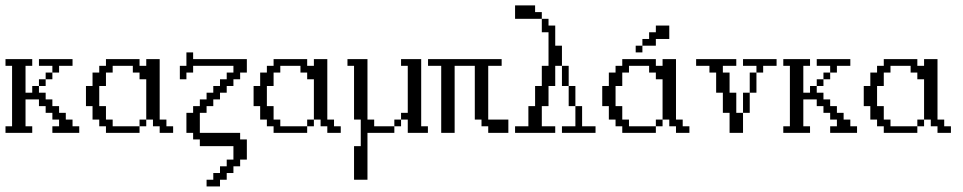

<svg xmlns="http://www.w3.org/2000/svg" viewBox="-20 -483 3501 698"><path d="M121.6 -170.4V-194.8H146V-170.4ZM146 -194.8V-219.2H170.4V-194.8ZM0 0V-23.9H23.9V-243.7H0V-268.1H97.2V-243.7H72.8V-146H97.2V-170.4H121.6V-146H146V-121.6H170.4V-97.2H194.8V-72.8H219.2V-48.3H243.7V-23.9H268.1V0H170.4V-23.9H194.8V-48.3H170.4V-72.8H146V-97.2H121.6V-121.6H72.8V-23.9H97.2V0ZM170.4 -219.2V-243.7H121.6V-268.1H243.7V-243.7H194.8V-219.2Z M487.3 -23.9V-48.3H511.7V-23.9ZM365.2 0V-23.9H340.8V-48.3H316.4V-97.2H292.5V-170.4H316.4V-219.2H340.8V-243.7H365.2V-268.1H487.3V-243.7H511.7V-268.1H560.5V-48.3H585V-23.9H609.4V0H560.5V-23.9H536.1V-48.3H511.7V-194.8H487.3V-219.2H462.9V-243.7H389.6V-219.2H365.2V-170.4H340.8V-97.2H365.2V-48.3H389.6V-23.9H487.3V0Z M731 194.8V170.4H755.4V146H779.8V121.6H804.2V97.2H828.6V48.3H706.5V23.9H682.1V0H657.7V-72.8H682.1V-97.2H706.5V-121.6H731V-146H755.4V-170.4H779.8V-194.8H804.2V-219.2H828.6V-243.7H682.1V-219.2H657.7V-194.8H633.8V-243.7H657.7V-292.5H682.1V-268.1H877.4V-219.2H853V-194.8H828.6V-170.4H804.2V-146H779.8V-121.6H755.4V-97.2H731V-72.8H706.5V0H853V23.9H877.4V97.2H853V121.6H828.6V146H804.2V170.4H779.8V194.8Z M1096.7 -23.9V-48.3H1121.1V-23.9ZM974.6 0V-23.9H950.2V-48.3H925.8V-97.2H901.9V-170.4H925.8V-219.2H950.2V-243.7H974.6V-268.1H1096.7V-243.7H1121.1V-268.1H1169.9V-48.3H1194.3V-23.9H1218.8V0H1169.9V-23.9H1145.5V-48.3H1121.1V-194.8H1096.7V-219.2H1072.3V-243.7H999V-219.2H974.6V-170.4H950.2V-97.2H974.6V-48.3H999V-23.9H1096.7V0Z M1413.6 -23.9V-48.3H1438V-23.9ZM1267.1 170.4V48.3H1291.5V-48.3H1267.1V-243.7H1243.2V-268.1H1315.9V-48.3H1340.3V-23.9H1413.6V0H1315.9V170.4ZM1462.4 0V-48.3H1438V-72.8H1462.4V-243.7H1438V-268.1H1511.2V-23.9H1535.6V0Z M1584 0V-243.7H1536.1V-268.1H1803.7V-243.7H1754.9V-48.3H1828.1V0H1754.9V-23.9H1730.5V-48.3H1706.1V-243.7H1632.8V0Z M2022.9 0V-23.9H2071.8V-97.2H2096.2V-23.9H2145V0ZM2047.4 -97.2V-170.4H2071.8V-97.2ZM2022.9 -170.4V-243.7H2047.4V-170.4ZM1852.5 0V-23.9H1900.9V-97.2H1925.3V-170.4H1949.7V-243.7H1974.1V-365.7H1949.7V-414.6H1974.1V-390.1H1998.5V-316.9H2022.9V-243.7H1998.5V-170.4H1974.1V-97.2H1949.7V-23.9H1998.5V0ZM1852.5 -414.6V-463.4H1925.3V-439H1949.7V-414.6Z M2364.3 -23.9V-48.3H2388.7V-23.9ZM2242.2 0V-23.9H2217.8V-48.3H2193.4V-97.2H2169.4V-170.4H2193.4V-219.2H2217.8V-243.7H2242.2V-268.1H2364.3V-243.7H2388.7V-268.1H2437.5V-48.3H2461.9V-23.9H2486.3V0H2437.5V-23.9H2413.1V-48.3H2388.7V-194.8H2364.3V-219.2H2339.8V-243.7H2266.6V-219.2H2242.2V-170.4H2217.8V-97.2H2242.2V-48.3H2266.6V-23.9H2364.3V0ZM2291 -292.5V-316.9H2315.4V-292.5ZM2315.4 -316.9V-341.3H2339.8V-365.7H2364.3V-390.1H2413.1V-341.3H2364.3V-316.9Z M2681.2 -72.8V-146H2705.6V-72.8ZM2705.6 -146V-219.2H2730V-146ZM2632.3 0V-72.8H2607.9V-146H2583.5V-219.2H2559.1V-243.7H2510.7V-268.1H2656.7V-243.7H2607.9V-219.2H2632.3V-146H2656.7V-72.8H2681.2V0ZM2730 -219.2V-243.7H2681.2V-268.1H2803.2V-243.7H2754.4V-219.2Z M2949.2 -170.4V-194.8H2973.6V-170.4ZM2973.6 -194.8V-219.2H2998V-194.8ZM2827.6 0V-23.9H2851.6V-243.7H2827.6V-268.1H2924.8V-243.7H2900.4V-146H2924.8V-170.4H2949.2V-146H2973.6V-121.6H2998V-97.2H3022.5V-72.8H3046.9V-48.3H3071.3V-23.9H3095.7V0H2998V-23.9H3022.5V-48.3H2998V-72.8H2973.6V-97.2H2949.2V-121.6H2900.4V-23.9H2924.8V0ZM2998 -219.2V-243.7H2949.2V-268.1H3071.3V-243.7H3022.5V-219.2Z M3314.9 -23.9V-48.3H3339.4V-23.9ZM3192.9 0V-23.9H3168.5V-48.3H3144V-97.2H3120.1V-170.4H3144V-219.2H3168.5V-243.7H3192.9V-268.1H3314.9V-243.7H3339.4V-268.1H3388.2V-48.3H3412.6V-23.9H3437V0H3388.2V-23.9H3363.8V-48.3H3339.4V-194.8H3314.9V-219.2H3290.5V-243.7H3217.3V-219.2H3192.9V-170.4H3168.5V-97.2H3192.9V-48.3H3217.3V-23.9H3314.9V0Z"/></svg>

Font: FS Mondwest Regular
Style: Regular
Weight: 400
Designer: NZWStudios2024
Foundry: https://fontstruct.com
Version: Version 1.0